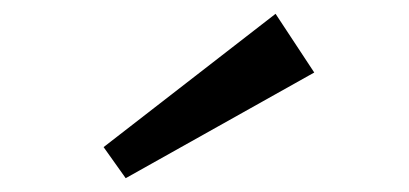

<svg xmlns="http://www.w3.org/2000/svg" viewBox="-20 -990 592 278"><path d="M162 -732 130 -777 379 -970 435 -885Z"/></svg>

Font: BioRhyme SemiExpanded Medium
Style: Regular
Weight: 500
Width: 6
Designer: Aoife Mooney
Foundry: Aoife Mooney Type
Version: Version 1.600;gftools[0.9.33]